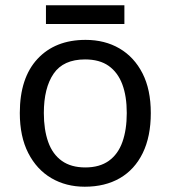

<svg xmlns="http://www.w3.org/2000/svg" viewBox="-20 -697 645 727"><path d="M551 -269Q551 -180 520.5 -117.5Q490 -55 434 -22.5Q378 10 301 10Q230 10 174.5 -22.5Q119 -55 87 -117.5Q55 -180 55 -269Q55 -402 122 -474Q189 -546 304 -546Q377 -546 432.5 -513.5Q488 -481 519.5 -419.5Q551 -358 551 -269ZM146 -269Q146 -206 162.5 -159.5Q179 -113 214 -88Q249 -63 303 -63Q357 -63 392 -88Q427 -113 443.5 -159.5Q460 -206 460 -269Q460 -333 443 -378Q426 -423 391.5 -447.5Q357 -472 302 -472Q220 -472 183 -418Q146 -364 146 -269ZM451 -677V-606H154V-677Z"/></svg>

Font: Noto Sans Meetei Mayek
Style: Regular
Weight: 400
Designer: Monotype Design Team and Neelakash Kshetrimayum
Foundry: Monotype Imaging Inc.
Version: Version 2.002